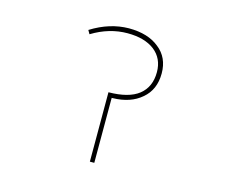

<svg xmlns="http://www.w3.org/2000/svg" viewBox="-103 -904 1206 1023"><g transform="rotate(15 500.0 -393.0)"><path d="M470.7 -22.5V-405.3Q582 -406.2 636.7 -449.2Q692.4 -493.2 692.4 -575.2Q692.4 -650.4 637.7 -693.4Q583 -735.4 488.3 -735.4Q387.7 -735.4 293 -677.7L281.2 -698.2Q382.8 -761.7 488.3 -762.7Q594.7 -762.7 656.2 -711.9Q687.5 -687.5 703.1 -653.3Q718.8 -619.1 718.8 -575.2Q718.8 -530.3 703.6 -495.1Q688.5 -460 658.2 -434.6Q598.6 -382.8 500 -380.9H495.1V-22.5Z"/></g></svg>

Font: Mgen+ 1mn thin
Style: Regular
Weight: 100
Designer: [Source Han Sans]
Ryoko NISHIZUKA  (kana & ideographs); Paul D. Hunt (Latin, Greek & Cyrillic); Wenlong ZHANG  (bopomofo
Version: Version 1.059.20150602